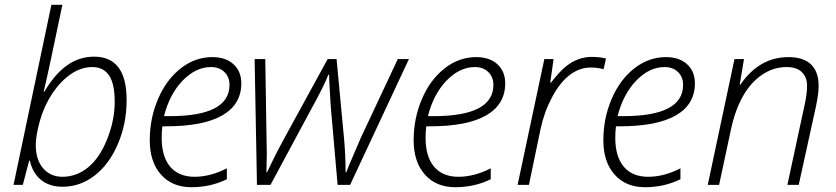

<svg xmlns="http://www.w3.org/2000/svg" viewBox="-20 -780 3527 810"><path d="M377 -541Q514.2 -541 514.2 -357.9Q514.2 -258.3 477.3 -172.4Q440.4 -86.4 379.2 -39.3Q317.9 7.8 244.1 7.8Q189 7.8 153.3 -20.8Q117.7 -49.3 106 -102.1H103L76.2 0H37.1L196.8 -759.8H243.2Q179.7 -454.1 164.1 -393.1H167Q211.9 -468.8 263.7 -504.9Q315.4 -541 377 -541ZM199.7 -384.3Q164.6 -330.1 147.7 -268.3Q130.9 -206.5 130.9 -168.9Q130.9 -105.5 162.1 -69.8Q193.4 -34.2 243.2 -34.2Q303.2 -34.2 352.1 -74.2Q400.9 -114.3 432.4 -193.6Q463.9 -272.9 463.9 -350.1Q463.9 -427.2 439.9 -462.2Q416 -497.1 369.1 -497.1Q322.3 -497.1 278.8 -467.3Q235.4 -437.5 199.7 -384.3Z M937 -23.9Q868.7 9.8 787.6 9.8Q706.5 9.8 659.2 -43.5Q611.8 -96.7 611.8 -188.5Q611.8 -280.3 646.5 -361.8Q681.2 -443.4 741.9 -491.2Q802.7 -539.1 876 -539.1Q932.1 -539.1 965.1 -509Q998 -479 998 -428.2Q998 -339.4 917.7 -293.2Q837.4 -247.1 681.2 -247.1H665Q662.1 -226.1 662.1 -199.2Q662.1 -118.7 698.2 -76.4Q734.4 -34.2 800.8 -34.2Q867.2 -34.2 937 -69.8ZM695.8 -290Q948.2 -290 948.2 -421.9Q948.2 -455.1 926.8 -476.1Q905.3 -497.1 870.1 -497.1Q806.2 -497.1 751 -440.4Q695.8 -383.8 671.9 -290Z M1368.2 -464.8H1365.2Q1348.1 -419.4 1294.9 -323.2L1121.1 0H1064L1054.2 -530.8H1099.1L1105.5 -129.9L1104 -53.2H1106.9Q1136.7 -118.2 1180.2 -198.2L1362.3 -530.8H1399.9L1431.2 -198.2Q1438 -124 1438 -53.2H1440.9L1452.6 -83L1502 -198.2L1658.2 -530.8H1705.1L1457 0H1404.3L1375 -335Q1368.2 -448.2 1368.2 -464.8Z M2050.3 -23.9Q1981.9 9.8 1900.9 9.8Q1819.8 9.8 1772.5 -43.5Q1725.1 -96.7 1725.1 -188.5Q1725.1 -280.3 1759.8 -361.8Q1794.4 -443.4 1855.2 -491.2Q1916 -539.1 1989.3 -539.1Q2045.4 -539.1 2078.4 -509Q2111.3 -479 2111.3 -428.2Q2111.3 -339.4 2031 -293.2Q1950.7 -247.1 1794.4 -247.1H1778.3Q1775.4 -226.1 1775.4 -199.2Q1775.4 -118.7 1811.5 -76.4Q1847.7 -34.2 1914.1 -34.2Q1980.5 -34.2 2050.3 -69.8ZM1809.1 -290Q2061.5 -290 2061.5 -421.9Q2061.5 -455.1 2040 -476.1Q2018.6 -497.1 1983.4 -497.1Q1919.4 -497.1 1864.3 -440.4Q1809.1 -383.8 1785.2 -290Z M2476.6 -540Q2509.3 -540 2536.6 -533.2L2526.4 -487.8Q2503.9 -495.1 2471.2 -495.1Q2425.3 -495.1 2383.8 -463.9Q2342.3 -432.6 2308.8 -369.6Q2275.4 -306.6 2260.3 -234.9L2211.4 0H2163.6L2276.4 -530.8H2315.4L2301.3 -431.2H2304.2Q2340.3 -477.5 2364.3 -497.1Q2415.5 -540 2476.6 -540Z M2850.6 -23.9Q2782.2 9.8 2701.2 9.8Q2620.1 9.8 2572.8 -43.5Q2525.4 -96.7 2525.4 -188.5Q2525.4 -280.3 2560.1 -361.8Q2594.7 -443.4 2655.5 -491.2Q2716.3 -539.1 2789.6 -539.1Q2845.7 -539.1 2878.7 -509Q2911.6 -479 2911.6 -428.2Q2911.6 -339.4 2831.3 -293.2Q2751 -247.1 2594.7 -247.1H2578.6Q2575.7 -226.1 2575.7 -199.2Q2575.7 -118.7 2611.8 -76.4Q2647.9 -34.2 2714.4 -34.2Q2780.8 -34.2 2850.6 -69.8ZM2609.4 -290Q2861.8 -290 2861.8 -421.9Q2861.8 -455.1 2840.3 -476.1Q2818.8 -497.1 2783.7 -497.1Q2719.7 -497.1 2664.6 -440.4Q2609.4 -383.8 2585.4 -290Z M3374.5 -337.9Q3384.8 -382.8 3384.8 -418.5Q3384.8 -454.1 3363 -475.6Q3341.3 -497.1 3297.9 -497.1Q3242.7 -497.1 3194.8 -464.4Q3099.6 -399.9 3063.5 -232.9L3013.7 0H2965.8L3078.6 -530.8H3118.7L3100.6 -422.9H3103.5Q3183.1 -539.1 3306.6 -539.1Q3369.6 -539.1 3401.6 -508.1Q3433.6 -477.1 3433.6 -418Q3433.6 -383.8 3421.9 -329.1L3349.6 0H3301.8Z"/></svg>

Font: Open Sans Hebrew Light
Style: Italic
Weight: 300
Italic angle: -12°
Foundry: Ascender Corporation, Yanek Iontef
Version: Version 2.001;PS 002.001;hotconv 1.0.70;makeotf.lib2.5.58329